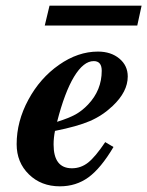

<svg xmlns="http://www.w3.org/2000/svg" viewBox="-20 -637 514 670"><path d="M347.2 -141.1 376 -124Q332 -49.8 288.8 -18.3Q245.6 13.2 189 13.2Q123.5 13.2 80.8 -28.6Q38.1 -70.3 38.1 -133.8Q38.1 -213.4 78.9 -288.8Q119.6 -364.3 185.8 -410.6Q252 -457 321.8 -457Q367.2 -457 396.5 -432.6Q425.8 -408.2 425.8 -370.1Q425.8 -316.9 373 -267.1Q337.4 -233.4 293.7 -214.6Q250 -195.8 171.9 -180.2Q167 -156.2 167 -132.8Q167 -49.8 231 -49.8Q262.2 -49.8 287.4 -69.6Q312.5 -89.4 347.2 -141.1ZM179.2 -211.9Q221.2 -225.1 243.9 -237.8Q266.6 -250.5 287.1 -272Q335 -322.3 335 -390.1Q335 -423.8 307.1 -423.8Q271.5 -423.8 238.5 -369.4Q205.6 -314.9 179.2 -211.9ZM474.1 -617.2 459 -547.9H136.2L152.8 -617.2Z"/></svg>

Font: Accordance
Style: Bold-Italic
Weight: 700
Italic angle: -11°
Version: Version 1.2 (build January 31, 2020) Miklal Software Solutio